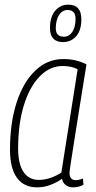

<svg xmlns="http://www.w3.org/2000/svg" viewBox="-20 -796 412 826"><path d="M294 10Q275 10 262.5 0Q250 -10 247 -27Q225 -11 197 -0.5Q169 10 139 10Q83 10 53 -31Q23 -72 23 -152Q23 -267 51.5 -355Q80 -443 132 -492.5Q184 -542 253 -542Q308 -542 352 -519Q333 -401 320 -320Q307 -239 299 -187.5Q291 -136 286.5 -107.5Q282 -79 280.5 -67.5Q279 -56 279 -53Q279 -21 306 -21Q320 -21 337 -28L339 -1Q318 10 294 10ZM244 -54 314 -498Q288 -512 249 -512Q195 -512 151.5 -468Q108 -424 83 -344Q58 -264 58 -157Q58 -91 81 -56.5Q104 -22 147 -22Q172 -22 198 -31Q224 -40 244 -54ZM251 -615Q195 -615 195 -676Q195 -723 217 -749.5Q239 -776 274 -776Q330 -776 330 -713Q330 -666 308 -640.5Q286 -615 251 -615ZM255 -638Q277 -638 291 -658.5Q305 -679 305 -715Q305 -753 271 -753Q248 -753 234 -731.5Q220 -710 220 -674Q220 -638 255 -638Z"/></svg>

Font: Georama SemiCondensed ExtraLight
Style: Italic
Weight: 200
Width: 4
Italic angle: -9°
Designer: Jean-Baptiste Levee
Foundry: Production Type
Version: Version 1.000